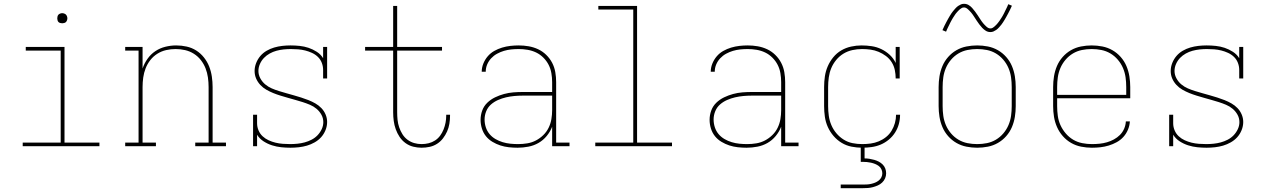

<svg xmlns="http://www.w3.org/2000/svg" viewBox="-20 -766 6640 1006"><path d="M99 0V-19H298V-501H115V-520H318V-19H501V0ZM306 -644Q301 -644 295.5 -645.5Q290 -647 286.5 -650.5Q283 -654 281.5 -659.5Q280 -665 280 -670Q280 -675 281.5 -680.5Q283 -686 286.5 -689.5Q290 -693 295.5 -695Q301 -697 306 -697Q311 -697 316.5 -695Q322 -693 325.5 -689.5Q329 -686 331 -680.5Q333 -675 333 -670Q333 -665 331 -659.5Q329 -654 325.5 -650.5Q322 -647 316.5 -645.5Q311 -644 306 -644Z M797 0H636V-19H706V-501H636V-520H727V-407Q736 -434 753 -458Q770 -482 794 -498Q818 -514 846.5 -521Q875 -528 903 -528Q931 -528 958 -522Q985 -516 1008 -501.5Q1031 -487 1048.5 -465Q1066 -443 1076 -417.5Q1086 -392 1090 -364.5Q1094 -337 1094 -310V-19H1164V0H1003V-19H1073V-310Q1073 -335 1069.5 -360Q1066 -385 1057 -408Q1048 -431 1032.5 -451Q1017 -471 995.5 -484.5Q974 -498 949.5 -503.5Q925 -509 900 -509Q875 -509 850.5 -503.5Q826 -498 804.5 -484.5Q783 -471 767.5 -451Q752 -431 743 -408Q734 -385 730.5 -360Q727 -335 727 -310V-19H797Z M1502 8Q1478 8 1453.5 5.5Q1429 3 1405.5 -4.5Q1382 -12 1361 -25.5Q1340 -39 1327 -60V0H1306V-165H1327V-120Q1327 -101 1334.5 -83Q1342 -65 1356 -52Q1370 -39 1387.5 -31Q1405 -23 1423.5 -18.5Q1442 -14 1461.5 -12.5Q1481 -11 1500 -11Q1519 -11 1538.5 -13Q1558 -15 1576.5 -20Q1595 -25 1612.5 -34Q1630 -43 1643.5 -57Q1657 -71 1665.5 -89Q1674 -107 1674 -126Q1674 -147 1664 -165Q1654 -183 1638.5 -196Q1623 -209 1604 -217Q1585 -225 1566 -231Q1547 -237 1527.5 -242.5Q1508 -248 1488.5 -253.5Q1469 -259 1449.5 -265Q1430 -271 1411.5 -278.5Q1393 -286 1375.5 -296Q1358 -306 1344 -321Q1330 -336 1322 -354.5Q1314 -373 1314 -394Q1314 -415 1322 -435.5Q1330 -456 1344 -472.5Q1358 -489 1377 -500Q1396 -511 1416.5 -517Q1437 -523 1458.5 -525.5Q1480 -528 1502 -528Q1526 -528 1550 -525.5Q1574 -523 1596.5 -515.5Q1619 -508 1640 -494.5Q1661 -481 1673 -461V-520H1694V-355H1673V-400Q1673 -419 1666 -437Q1659 -455 1645.5 -468Q1632 -481 1614.5 -489Q1597 -497 1579 -501.5Q1561 -506 1542 -507.5Q1523 -509 1504 -509Q1485 -509 1466 -507Q1447 -505 1428.5 -500Q1410 -495 1393 -485.5Q1376 -476 1363 -462.5Q1350 -449 1342 -431Q1334 -413 1334 -394Q1334 -374 1344 -355.5Q1354 -337 1369.5 -324Q1385 -311 1403.5 -303Q1422 -295 1441.5 -289Q1461 -283 1480.5 -277.5Q1500 -272 1519.5 -266.5Q1539 -261 1558 -255Q1577 -249 1596 -241.5Q1615 -234 1632.5 -224Q1650 -214 1664 -199.5Q1678 -185 1686 -166Q1694 -147 1694 -127Q1694 -105 1685.5 -84Q1677 -63 1662.5 -47Q1648 -31 1628.5 -20Q1609 -9 1588.5 -3Q1568 3 1546 5.5Q1524 8 1502 8Z M2189 8Q2167 8 2145 2.5Q2123 -3 2104.5 -16.5Q2086 -30 2073.5 -49Q2061 -68 2053.5 -89Q2046 -110 2043 -132.5Q2040 -155 2040 -178V-501H1893V-520H2040V-735H2061V-520H2296V-501H2061V-178Q2061 -158 2063 -138Q2065 -118 2071.5 -99Q2078 -80 2088.5 -63Q2099 -46 2115 -34Q2131 -22 2150 -16.5Q2169 -11 2189 -11Q2208 -11 2226 -15.5Q2244 -20 2259.5 -30Q2275 -40 2286 -55Q2297 -70 2304 -87.5Q2311 -105 2314.5 -123Q2318 -141 2318 -160V-165H2338V-159Q2338 -138 2334.5 -117Q2331 -96 2322.5 -77Q2314 -58 2301 -41Q2288 -24 2270 -12.5Q2252 -1 2231 3.5Q2210 8 2189 8Z M2692 8Q2669 8 2646 5.5Q2623 3 2601.5 -4Q2580 -11 2560 -23Q2540 -35 2526 -52.5Q2512 -70 2505 -92.5Q2498 -115 2498 -138Q2498 -163 2506.5 -186.5Q2515 -210 2533 -227.5Q2551 -245 2574 -256Q2597 -267 2621 -273.5Q2645 -280 2669.5 -282Q2694 -284 2719 -284H2873V-336Q2873 -359 2869 -382.5Q2865 -406 2854.5 -426.5Q2844 -447 2827 -464Q2810 -481 2789 -491Q2768 -501 2744.5 -505Q2721 -509 2698 -509Q2678 -509 2658.5 -507Q2639 -505 2620.5 -499.5Q2602 -494 2584.5 -484.5Q2567 -475 2553.5 -460.5Q2540 -446 2532.5 -428Q2525 -410 2525 -390H2504Q2504 -412 2512.5 -433Q2521 -454 2535.5 -471Q2550 -488 2569.5 -499Q2589 -510 2610.5 -516.5Q2632 -523 2654 -525.5Q2676 -528 2698 -528Q2724 -528 2750 -523.5Q2776 -519 2799.5 -508Q2823 -497 2842 -478.5Q2861 -460 2873 -437Q2885 -414 2889.5 -388Q2894 -362 2894 -336V-19H2964V0H2873V-102Q2863 -76 2844.5 -53.5Q2826 -31 2801.5 -17Q2777 -3 2748.5 2.5Q2720 8 2692 8ZM2695 -11Q2719 -11 2743 -15Q2767 -19 2788 -30Q2809 -41 2826.5 -58Q2844 -75 2854.5 -96.5Q2865 -118 2869 -141.5Q2873 -165 2873 -189V-265H2719Q2697 -265 2675 -263Q2653 -261 2631.5 -256Q2610 -251 2589.5 -242Q2569 -233 2552.5 -218.5Q2536 -204 2527.5 -183Q2519 -162 2519 -140Q2519 -119 2525.5 -99Q2532 -79 2545 -63.5Q2558 -48 2576 -37.5Q2594 -27 2614 -21Q2634 -15 2654.5 -13Q2675 -11 2695 -11Z M3099 0V-19H3298V-716H3115V-735H3318V-19H3501V0Z M3892 8Q3869 8 3846 5.5Q3823 3 3801.5 -4Q3780 -11 3760 -23Q3740 -35 3726 -52.5Q3712 -70 3705 -92.5Q3698 -115 3698 -138Q3698 -163 3706.5 -186.5Q3715 -210 3733 -227.5Q3751 -245 3774 -256Q3797 -267 3821 -273.5Q3845 -280 3869.5 -282Q3894 -284 3919 -284H4073V-336Q4073 -359 4069 -382.5Q4065 -406 4054.5 -426.5Q4044 -447 4027 -464Q4010 -481 3989 -491Q3968 -501 3944.5 -505Q3921 -509 3898 -509Q3878 -509 3858.5 -507Q3839 -505 3820.5 -499.5Q3802 -494 3784.5 -484.5Q3767 -475 3753.5 -460.5Q3740 -446 3732.5 -428Q3725 -410 3725 -390H3704Q3704 -412 3712.5 -433Q3721 -454 3735.5 -471Q3750 -488 3769.5 -499Q3789 -510 3810.5 -516.5Q3832 -523 3854 -525.5Q3876 -528 3898 -528Q3924 -528 3950 -523.5Q3976 -519 3999.5 -508Q4023 -497 4042 -478.5Q4061 -460 4073 -437Q4085 -414 4089.5 -388Q4094 -362 4094 -336V-19H4164V0H4073V-102Q4063 -76 4044.5 -53.5Q4026 -31 4001.5 -17Q3977 -3 3948.5 2.5Q3920 8 3892 8ZM3895 -11Q3919 -11 3943 -15Q3967 -19 3988 -30Q4009 -41 4026.5 -58Q4044 -75 4054.5 -96.5Q4065 -118 4069 -141.5Q4073 -165 4073 -189V-265H3919Q3897 -265 3875 -263Q3853 -261 3831.5 -256Q3810 -251 3789.5 -242Q3769 -233 3752.5 -218.5Q3736 -204 3727.5 -183Q3719 -162 3719 -140Q3719 -119 3725.5 -99Q3732 -79 3745 -63.5Q3758 -48 3776 -37.5Q3794 -27 3814 -21Q3834 -15 3854.5 -13Q3875 -11 3895 -11Z M4498 8Q4470 8 4442 2.5Q4414 -3 4390 -17.5Q4366 -32 4347.5 -53.5Q4329 -75 4317.5 -100.5Q4306 -126 4302 -154Q4298 -182 4298 -210V-310Q4298 -338 4302 -365.5Q4306 -393 4317 -418.5Q4328 -444 4346 -466Q4364 -488 4388 -502Q4412 -516 4439.5 -522Q4467 -528 4494 -528Q4521 -528 4547.5 -524Q4574 -520 4598 -508.5Q4622 -497 4642 -478.5Q4662 -460 4673 -436V-520H4694V-355H4673Q4673 -377 4668.5 -399Q4664 -421 4652 -440Q4640 -459 4622 -472.5Q4604 -486 4583.5 -494.5Q4563 -503 4541 -506Q4519 -509 4497 -509Q4471 -509 4446 -503.5Q4421 -498 4399.5 -485Q4378 -472 4361.5 -452Q4345 -432 4335.5 -409Q4326 -386 4322.5 -360.5Q4319 -335 4319 -310V-210Q4319 -185 4322.5 -159.5Q4326 -134 4336 -110.5Q4346 -87 4362.5 -67.5Q4379 -48 4400.5 -34.5Q4422 -21 4447 -16Q4472 -11 4498 -11Q4520 -11 4542 -14Q4564 -17 4584.5 -25.5Q4605 -34 4622.5 -48Q4640 -62 4651.5 -81Q4663 -100 4669 -121.5Q4675 -143 4675 -165H4696Q4696 -140 4689.5 -116Q4683 -92 4669.5 -71Q4656 -50 4636.5 -34Q4617 -18 4594.5 -8.5Q4572 1 4547 4.5Q4522 8 4498 8ZM4385 220V201H4500Q4511 201 4522 200.5Q4533 200 4544 197.5Q4555 195 4565 191Q4575 187 4584 180Q4593 173 4598 163Q4603 153 4603 142Q4603 131 4598 120.5Q4593 110 4584 103.5Q4575 97 4565 93Q4555 89 4544 86.5Q4533 84 4522 83Q4511 82 4500 82H4490V-11H4510V64Q4523 64 4535.5 66Q4548 68 4560.5 71.5Q4573 75 4584.5 81Q4596 87 4605 96Q4614 105 4618.5 117Q4623 129 4623 142Q4623 156 4617.5 168.5Q4612 181 4602 190.5Q4592 200 4579.5 205.5Q4567 211 4554 214.5Q4541 218 4527.5 219Q4514 220 4500 220Z M5100 8Q5072 8 5044 2.5Q5016 -3 4991.5 -17Q4967 -31 4948 -52.5Q4929 -74 4918 -100Q4907 -126 4902.5 -154Q4898 -182 4898 -210V-310Q4898 -338 4902.5 -366Q4907 -394 4918 -420Q4929 -446 4948 -467.5Q4967 -489 4991.5 -503Q5016 -517 5044 -522.5Q5072 -528 5100 -528Q5128 -528 5156 -522.5Q5184 -517 5208.5 -503Q5233 -489 5252 -467.5Q5271 -446 5282 -420Q5293 -394 5297.5 -366Q5302 -338 5302 -310V-210Q5302 -182 5297.5 -154Q5293 -126 5282 -100Q5271 -74 5252 -52.5Q5233 -31 5208.5 -17Q5184 -3 5156 2.5Q5128 8 5100 8ZM5100 -11Q5126 -11 5151 -16Q5176 -21 5198 -34Q5220 -47 5237 -67Q5254 -87 5264 -110.5Q5274 -134 5277.5 -159Q5281 -184 5281 -210V-310Q5281 -336 5277.5 -361Q5274 -386 5264 -409.5Q5254 -433 5237 -453Q5220 -473 5198 -486Q5176 -499 5151 -504Q5126 -509 5100 -509Q5074 -509 5049 -504Q5024 -499 5002 -486Q4980 -473 4963 -453Q4946 -433 4936 -409.5Q4926 -386 4922.5 -361Q4919 -336 4919 -310V-210Q4919 -184 4922.5 -159Q4926 -134 4936 -110.5Q4946 -87 4963 -67Q4980 -47 5002 -34Q5024 -21 5049 -16Q5074 -11 5100 -11ZM5169 -598Q5156 -598 5145.5 -604.5Q5135 -611 5126.5 -620Q5118 -629 5111 -638.5Q5104 -648 5097 -658.5Q5090 -669 5083 -680Q5076 -691 5068.5 -700Q5061 -709 5051 -718Q5041 -727 5031 -727Q5026 -727 5023.5 -726Q5021 -725 5017.5 -723Q5014 -721 5009.5 -717.5Q5005 -714 5000 -708.5Q4995 -703 4992.5 -700Q4990 -697 4987.5 -694Q4985 -691 4983 -687.5Q4981 -684 4978.5 -680.5Q4976 -677 4973.5 -673Q4971 -669 4968.5 -664.5Q4966 -660 4963.5 -655.5Q4961 -651 4958.5 -646Q4956 -641 4953.5 -635.5Q4951 -630 4948 -624.5Q4945 -619 4942.5 -613Q4940 -607 4937 -600L4918 -608Q4923 -620 4928 -630Q4933 -640 4938 -649.5Q4943 -659 4947.5 -667Q4952 -675 4956.5 -682.5Q4961 -690 4965 -696Q4969 -702 4973.5 -707.5Q4978 -713 4985.5 -721.5Q4993 -730 5000.5 -735Q5008 -740 5015 -743Q5022 -746 5031 -746Q5044 -746 5054.5 -740Q5065 -734 5073.5 -724.5Q5082 -715 5089 -705.5Q5096 -696 5103 -685.5Q5110 -675 5117 -664Q5124 -653 5131.5 -644Q5139 -635 5149 -626Q5159 -617 5169 -617Q5174 -617 5176.5 -618Q5179 -619 5182.5 -621Q5186 -623 5190.5 -627Q5195 -631 5200 -636Q5205 -641 5207.5 -644.5Q5210 -648 5212.5 -651Q5215 -654 5217 -657Q5219 -660 5221.5 -664Q5224 -668 5226.5 -671.5Q5229 -675 5231.5 -679.5Q5234 -684 5236.5 -688.5Q5239 -693 5241.5 -698Q5244 -703 5246.5 -708.5Q5249 -714 5252 -719.5Q5255 -725 5257.5 -731Q5260 -737 5263 -744L5282 -736Q5277 -725 5272 -714.5Q5267 -704 5262 -695Q5257 -686 5252.5 -677.5Q5248 -669 5243.5 -662Q5239 -655 5235 -648.5Q5231 -642 5226.5 -636.5Q5222 -631 5214.5 -622.5Q5207 -614 5199.5 -609Q5192 -604 5185 -601Q5178 -598 5169 -598Z M5701 8Q5673 8 5645 2.5Q5617 -3 5592.5 -17Q5568 -31 5549 -52.5Q5530 -74 5518.5 -100Q5507 -126 5502.5 -154Q5498 -182 5498 -210V-310Q5498 -338 5502.5 -366Q5507 -394 5518 -420Q5529 -446 5548 -467.5Q5567 -489 5591.5 -503Q5616 -517 5644 -522.5Q5672 -528 5700 -528Q5728 -528 5756 -522.5Q5784 -517 5808.5 -503Q5833 -489 5852 -467.5Q5871 -446 5882 -420Q5893 -394 5897.5 -366Q5902 -338 5902 -310V-251H5519V-210Q5519 -184 5522.5 -158.5Q5526 -133 5536.5 -110Q5547 -87 5564 -67Q5581 -47 5603 -34Q5625 -21 5650.5 -16Q5676 -11 5701 -11Q5721 -11 5741 -13Q5761 -15 5780 -20.5Q5799 -26 5816.5 -35.5Q5834 -45 5848 -59Q5862 -73 5870 -91.5Q5878 -110 5879 -130H5900Q5899 -108 5890 -86.5Q5881 -65 5866 -48.5Q5851 -32 5831 -21Q5811 -10 5789.5 -3.5Q5768 3 5746 5.5Q5724 8 5701 8ZM5519 -269H5881V-310Q5881 -336 5877.5 -361Q5874 -386 5864 -409.5Q5854 -433 5837 -453Q5820 -473 5798 -486Q5776 -499 5751 -504Q5726 -509 5700 -509Q5674 -509 5649 -504Q5624 -499 5602 -486Q5580 -473 5563 -453Q5546 -433 5536 -409.5Q5526 -386 5522.5 -361Q5519 -336 5519 -310Z M6302 8Q6278 8 6253.5 5.5Q6229 3 6205.5 -4.5Q6182 -12 6161 -25.5Q6140 -39 6127 -60V0H6106V-165H6127V-120Q6127 -101 6134.5 -83Q6142 -65 6156 -52Q6170 -39 6187.5 -31Q6205 -23 6223.5 -18.5Q6242 -14 6261.5 -12.5Q6281 -11 6300 -11Q6319 -11 6338.5 -13Q6358 -15 6376.5 -20Q6395 -25 6412.5 -34Q6430 -43 6443.5 -57Q6457 -71 6465.5 -89Q6474 -107 6474 -126Q6474 -147 6464 -165Q6454 -183 6438.5 -196Q6423 -209 6404 -217Q6385 -225 6366 -231Q6347 -237 6327.5 -242.5Q6308 -248 6288.5 -253.5Q6269 -259 6249.5 -265Q6230 -271 6211.5 -278.5Q6193 -286 6175.5 -296Q6158 -306 6144 -321Q6130 -336 6122 -354.5Q6114 -373 6114 -394Q6114 -415 6122 -435.5Q6130 -456 6144 -472.5Q6158 -489 6177 -500Q6196 -511 6216.5 -517Q6237 -523 6258.5 -525.5Q6280 -528 6302 -528Q6326 -528 6350 -525.5Q6374 -523 6396.5 -515.5Q6419 -508 6440 -494.5Q6461 -481 6473 -461V-520H6494V-355H6473V-400Q6473 -419 6466 -437Q6459 -455 6445.5 -468Q6432 -481 6414.5 -489Q6397 -497 6379 -501.5Q6361 -506 6342 -507.5Q6323 -509 6304 -509Q6285 -509 6266 -507Q6247 -505 6228.5 -500Q6210 -495 6193 -485.5Q6176 -476 6163 -462.5Q6150 -449 6142 -431Q6134 -413 6134 -394Q6134 -374 6144 -355.5Q6154 -337 6169.5 -324Q6185 -311 6203.5 -303Q6222 -295 6241.5 -289Q6261 -283 6280.5 -277.5Q6300 -272 6319.5 -266.5Q6339 -261 6358 -255Q6377 -249 6396 -241.5Q6415 -234 6432.5 -224Q6450 -214 6464 -199.5Q6478 -185 6486 -166Q6494 -147 6494 -127Q6494 -105 6485.5 -84Q6477 -63 6462.5 -47Q6448 -31 6428.5 -20Q6409 -9 6388.5 -3Q6368 3 6346 5.5Q6324 8 6302 8Z"/></svg>

Font: Iosevka HT Thin Extended
Style: Regular
Weight: 100
Width: 7
Monospace: yes
Designer: Belleve Invis
Foundry: Belleve Invis
Version: Version 32.3.0; ttfautohint (v1.8.4)